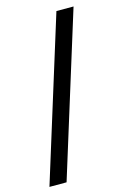

<svg xmlns="http://www.w3.org/2000/svg" viewBox="-133 -803 682 1018"><g transform="rotate(-15 208.5 -294.5)"><path d="M101 151H7L284 -740H378Z"/></g></svg>

Font: IBM Plex Sans KR Medm
Style: Regular
Weight: 500
Designer: Mike Abbink; Paul van der Laan; Pieter van Rosmalen; Wujin Sim; Chorong Kim; Dohee Lee;
Foundry: Sandoll Inc.
Version: Version 1.003